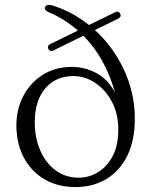

<svg xmlns="http://www.w3.org/2000/svg" viewBox="-20 -747 612 779"><path d="M176.5 -548Q170 -561.5 184.5 -568.5L296 -623Q243 -670 176.5 -698Q159.5 -705.5 162.5 -717Q166.5 -730 187 -726.5Q270.5 -702 341 -645.5L446.5 -697Q461 -704 467.5 -692Q474 -678.5 459 -671L365 -625Q439 -558 483 -463.8Q527 -369.5 527 -265Q527 -177.5 496.8 -115.8Q466.5 -54 412 -21Q357.5 12 285.5 12Q213.5 12 159.8 -20Q106 -52 76.2 -108.5Q46.5 -165 46.5 -238.5Q46.5 -303.5 74.5 -357.2Q102.5 -411 153 -443.2Q203.5 -475.5 271.5 -475.5Q324 -475.5 371 -450.5Q418 -425.5 447 -370.5Q407.5 -512 318.5 -602L197 -542.5Q183 -535.5 176.5 -548ZM121 -251.5Q121 -188 143.2 -136.8Q165.5 -85.5 205.8 -55.8Q246 -26 299.5 -26Q339 -26 375.8 -47.2Q412.5 -68.5 436.2 -112Q460 -155.5 460 -221.5Q460 -286.5 433.5 -335.2Q407 -384 365.5 -411.2Q324 -438.5 278 -438.5Q207 -438.5 164 -388.8Q121 -339 121 -251.5Z"/></svg>

Font: Fraunces 9pt S000 Light
Style: Regular
Weight: 300
Version: Version 1.000; ttfautohint (v1.8.3)